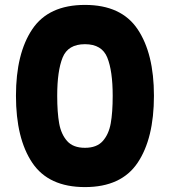

<svg xmlns="http://www.w3.org/2000/svg" viewBox="-20 -765 692 782"><path d="M45 -375Q45 -547 111.5 -646Q178 -745 326 -745Q474 -745 540.5 -646Q607 -547 607 -375Q607 -201 540.5 -102Q474 -3 326 -3Q178 -3 111.5 -102Q45 -201 45 -375ZM439 -375Q439 -476 417 -530.5Q395 -585 326 -585Q257 -585 235 -530.5Q213 -476 213 -375Q213 -307 221 -262.5Q229 -218 253.5 -190.5Q278 -163 326 -163Q374 -163 398.5 -190.5Q423 -218 431 -262.5Q439 -307 439 -375Z"/></svg>

Font: Fz Poppins
Style: Bold
Weight: 700
Designer: Ninad Kale (Devanagari), Jonny Pinhorn (Latin)
Foundry: Indian Type Foundry
Version: Vit hóa bi Vntype.Com & FontZin.Com